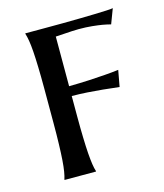

<svg xmlns="http://www.w3.org/2000/svg" viewBox="-86 -597 567 664"><g transform="rotate(-15 197.0 -265.5)"><path d="M163.1 -201.2Q163.1 -157.2 164.1 -124.5Q165 -91.8 166.7 -68.1Q168.5 -44.4 170.9 -28.3Q173.3 -12.2 176.8 -2V0H64V-2Q67.4 -12.2 70.1 -28.3Q72.8 -44.4 74.5 -68.1Q76.2 -91.8 77.1 -124.5Q78.1 -157.2 78.1 -201.2V-324.2Q78.1 -368.2 77.1 -400.6Q76.2 -433.1 74.5 -456.8Q72.8 -480.5 70.1 -496.6Q67.4 -512.7 64 -522.9V-524.9Q95.7 -524.9 129.6 -524.9Q163.6 -524.9 196.5 -525.1Q229.5 -525.4 259.5 -525.9Q289.6 -526.4 313.7 -527.1Q337.9 -527.8 355 -528.6Q372.1 -529.3 378.9 -530.8L358.9 -478Q346.2 -481.4 329.6 -484.4Q315.4 -486.8 294.2 -489Q272.9 -491.2 246.1 -491.2Q236.3 -491.2 222.4 -490.5Q208.5 -489.7 195.3 -488.8Q179.7 -487.8 163.1 -486.8V-309.1Q202.6 -309.6 235.4 -311.3Q268.1 -313 292 -314.9Q319.8 -316.9 341.8 -319.8L331.1 -261.2Q302.2 -264.6 272.9 -267.6Q248 -270 218.5 -272Q189 -273.9 163.1 -273.9Z"/></g></svg>

Font: Marcellus SC
Style: Regular
Weight: 400
Designer: Astigmatic (AOETI)
Foundry: Astigmatic (AOETI)
Version: Version 1.001